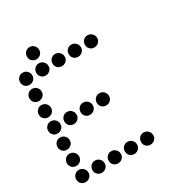

<svg xmlns="http://www.w3.org/2000/svg" viewBox="-181 -913 962 1026"><g transform="rotate(-30 300.0 -400.5)"><path d="M149 -788Q134 -788 123.5 -777Q113 -766 113 -751V-749Q113 -734 123.5 -723.5Q134 -713 149 -713H151Q166 -713 177 -723.5Q188 -734 188 -749V-751Q188 -766 177 -777Q166 -788 151 -788ZM49 -688Q34 -688 23.5 -677Q13 -666 13 -651V-649Q13 -634 23.5 -623.5Q34 -613 49 -613H51Q66 -613 77 -623.5Q88 -634 88 -649V-651Q88 -666 77 -677Q66 -688 51 -688ZM149 -688Q134 -688 123.5 -677Q113 -666 113 -651V-649Q113 -634 123.5 -623.5Q134 -613 149 -613H151Q166 -613 177 -623.5Q188 -634 188 -649V-651Q188 -666 177 -677Q166 -688 151 -688ZM249 -688Q234 -688 223.5 -677Q213 -666 213 -651V-649Q213 -634 223.5 -623.5Q234 -613 249 -613H251Q266 -613 277 -623.5Q288 -634 288 -649V-651Q288 -666 277 -677Q266 -688 251 -688ZM349 -688Q334 -688 323.5 -677Q313 -666 313 -651V-649Q313 -634 323.5 -623.5Q334 -613 349 -613H351Q366 -613 377 -623.5Q388 -634 388 -649V-651Q388 -666 377 -677Q366 -688 351 -688ZM449 -688Q434 -688 423.5 -677Q413 -666 413 -651V-649Q413 -634 423.5 -623.5Q434 -613 449 -613H451Q466 -613 477 -623.5Q488 -634 488 -649V-651Q488 -666 477 -677Q466 -688 451 -688ZM49 -588Q34 -588 23.5 -577Q13 -566 13 -551V-549Q13 -534 23.5 -523.5Q34 -513 49 -513H51Q66 -513 77 -523.5Q88 -534 88 -549V-551Q88 -566 77 -577Q66 -588 51 -588ZM49 -488Q34 -488 23.5 -477Q13 -466 13 -451V-449Q13 -434 23.5 -423.5Q34 -413 49 -413H51Q66 -413 77 -423.5Q88 -434 88 -449V-451Q88 -466 77 -477Q66 -488 51 -488ZM49 -388Q34 -388 23.5 -377Q13 -366 13 -351V-349Q13 -334 23.5 -323.5Q34 -313 49 -313H51Q66 -313 77 -323.5Q88 -334 88 -349V-351Q88 -366 77 -377Q66 -388 51 -388ZM149 -388Q134 -388 123.5 -377Q113 -366 113 -351V-349Q113 -334 123.5 -323.5Q134 -313 149 -313H151Q166 -313 177 -323.5Q188 -334 188 -349V-351Q188 -366 177 -377Q166 -388 151 -388ZM249 -388Q234 -388 223.5 -377Q213 -366 213 -351V-349Q213 -334 223.5 -323.5Q234 -313 249 -313H251Q266 -313 277 -323.5Q288 -334 288 -349V-351Q288 -366 277 -377Q266 -388 251 -388ZM349 -388Q334 -388 323.5 -377Q313 -366 313 -351V-349Q313 -334 323.5 -323.5Q334 -313 349 -313H351Q366 -313 377 -323.5Q388 -334 388 -349V-351Q388 -366 377 -377Q366 -388 351 -388ZM49 -288Q34 -288 23.5 -277Q13 -266 13 -251V-249Q13 -234 23.5 -223.5Q34 -213 49 -213H51Q66 -213 77 -223.5Q88 -234 88 -249V-251Q88 -266 77 -277Q66 -288 51 -288ZM49 -188Q34 -188 23.5 -177Q13 -166 13 -151V-149Q13 -134 23.5 -123.5Q34 -113 49 -113H51Q66 -113 77 -123.5Q88 -134 88 -149V-151Q88 -166 77 -177Q66 -188 51 -188ZM49 -88Q34 -88 23.5 -77Q13 -66 13 -51V-49Q13 -34 23.5 -23.5Q34 -13 49 -13H51Q66 -13 77 -23.5Q88 -34 88 -49V-51Q88 -66 77 -77Q66 -88 51 -88ZM149 -88Q134 -88 123.5 -77Q113 -66 113 -51V-49Q113 -34 123.5 -23.5Q134 -13 149 -13H151Q166 -13 177 -23.5Q188 -34 188 -49V-51Q188 -66 177 -77Q166 -88 151 -88ZM249 -88Q234 -88 223.5 -77Q213 -66 213 -51V-49Q213 -34 223.5 -23.5Q234 -13 249 -13H251Q266 -13 277 -23.5Q288 -34 288 -49V-51Q288 -66 277 -77Q266 -88 251 -88ZM349 -88Q334 -88 323.5 -77Q313 -66 313 -51V-49Q313 -34 323.5 -23.5Q334 -13 349 -13H351Q366 -13 377 -23.5Q388 -34 388 -49V-51Q388 -66 377 -77Q366 -88 351 -88ZM449 -88Q434 -88 423.5 -77Q413 -66 413 -51V-49Q413 -34 423.5 -23.5Q434 -13 449 -13H451Q466 -13 477 -23.5Q488 -34 488 -49V-51Q488 -66 477 -77Q466 -88 451 -88Z"/></g></svg>

Font: Doto Rounded
Style: Bold
Weight: 700
Monospace: yes
Version: Version 1.000